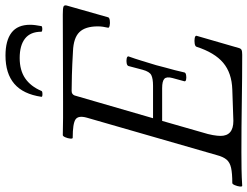

<svg xmlns="http://www.w3.org/2000/svg" viewBox="-124 -798 924 717"><g transform="rotate(-90 338.5 -439.0)"><path d="M4 3Q0 3 1 -6Q2 -15 6 -24.5Q10 -34 14 -34Q50 -34 70.5 -38.5Q91 -43 101.5 -55.5Q112 -68 118 -91L258 -577Q267 -609 251.5 -619.5Q236 -630 183 -630Q179 -630 180 -639.5Q181 -649 185 -658Q189 -667 193 -667Q225 -666 256.5 -666Q288 -666 319 -666Q401 -666 482.5 -666.5Q564 -667 643 -667Q666 -667 672.5 -664.5Q679 -662 677 -653L633 -498Q632 -493 621.5 -491.5Q611 -490 602 -492Q593 -494 594 -498Q596 -507 597.5 -516.5Q599 -526 599 -536Q599 -583 577.5 -605Q556 -627 506 -629Q454 -632 417 -633Q380 -634 358 -634Q351 -634 347 -631Q343 -628 341 -623L256 -330H377Q404 -330 417 -336.5Q430 -343 437 -369L451 -422Q453 -427 461.5 -428.5Q470 -430 478.5 -428.5Q487 -427 487 -422Q478 -397 470 -370.5Q462 -344 454 -318Q450 -301 445 -283.5Q440 -266 435.5 -248.5Q431 -231 427 -213Q426 -208 417 -206.5Q408 -205 400.5 -206.5Q393 -208 394 -213L406 -257Q412 -279 403.5 -287.5Q395 -296 368 -296H246L203 -146Q196 -124 193 -106.5Q190 -89 190 -78Q190 -30 246 -30L363 -34Q425 -36 463 -68Q501 -100 523 -168Q525 -173 535 -174.5Q545 -176 554.5 -174.5Q564 -173 564 -168L518 -9Q516 -2 511 0.5Q506 3 493 3Q408 3 315.5 1.5Q223 0 128 0Q97 0 66.5 0.5Q36 1 4 3ZM336 -747Q346 -815 384.5 -848Q423 -881 490 -881Q546 -881 575.5 -858.5Q605 -836 605 -789Q605 -779 603.5 -768.5Q602 -758 600 -747Q600 -745 594.5 -744Q589 -743 584 -744Q579 -745 579 -747Q579 -788 553.5 -808Q528 -828 481 -828Q435 -828 405 -807.5Q375 -787 358 -747Q357 -743 346 -743Q335 -743 336 -747Z"/></g></svg>

Font: Junicode VF
Style: Italic
Weight: 400
Italic angle: -11°
Designer: Peter S. Baker
Version: Version 2.209